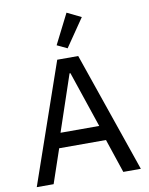

<svg xmlns="http://www.w3.org/2000/svg" viewBox="-101 -1026 851 1099"><g transform="rotate(-10 324.5 -477.0)"><path d="M525 0 459 -197H187L120 0H22L264 -698H386L627 0ZM325 -609H320L210 -283H435ZM334 -752 275 -780 363 -954 445 -914Z"/></g></svg>

Font: IBM Plex Sans Hebrew Text
Style: Regular
Weight: 450
Designer: Mike Abbink, Paul van der Laan, Pieter van Rosmalen, Yanek Iontef
Foundry: Bold Monday
Version: Version 1.2